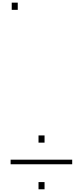

<svg xmlns="http://www.w3.org/2000/svg" viewBox="-20 -1548 617 1431"><path d="M112.3 -1474.6H67.4V-1528.3H112.3ZM312 -484.9H267.1V-538.6H312ZM312 -137.2H267.1V-190.9H312ZM518.1 -323.7H59.1V-357.9H518.1Z"/></svg>

Font: Ufes Sans Thin
Style: Regular
Weight: 100
Designer: Ricardo Esteves & Thais Bronze
Foundry: ProDesignUfes - Ricardo Esteves, Thais Bronze (This is a derivative work, based on Roboto family, by Christian Robertson
Version: Version 2.0